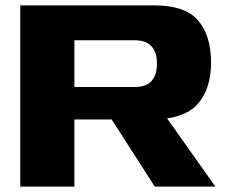

<svg xmlns="http://www.w3.org/2000/svg" viewBox="-20 -695 856 715"><path d="M55.5 -675H554Q670 -675 718 -618.5Q766 -562 766 -462Q766 -362.5 714.8 -306.2Q663.5 -250 541.5 -250H257V0H55.5ZM481.5 -371Q524.5 -371 544.5 -393.5Q564.5 -416 564.5 -458Q564.5 -499.5 544.5 -522.2Q524.5 -545 481.5 -545H257V-371ZM352 -318.5 555 -321 782 0H556.5Z"/></svg>

Font: Anybody Wide
Style: Bold
Weight: 700
Width: 7
Designer: Tyler Finck
Foundry: Etcetera Type Company
Version: Version 1.000; ttfautohint (v1.8)